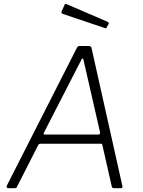

<svg xmlns="http://www.w3.org/2000/svg" viewBox="-20 -982 746 1002"><path d="M22 0Q18 0 15.5 -3.5Q13 -7 15 -12L381 -732Q384 -738 387.5 -740Q391 -742 398 -742H442Q450 -742 454 -738.5Q458 -735 458 -730L619 -10Q620 -6 618 -3Q616 0 611 0H576Q564 0 563 -10L514 -226Q513 -232 506 -232H191Q183 -232 179 -224L68 -6Q67 -2 64 -1Q61 0 56 0H22ZM494 -280Q504 -280 502 -292L416 -668Q414 -678 410.5 -677Q407 -676 402 -665L211 -293Q207 -285 207.5 -282.5Q208 -280 212 -280ZM318 -959Q319 -961 321.5 -961.5Q324 -962 326 -961L542 -868Q545 -867 546.5 -864Q548 -861 547 -857L537 -840Q536 -835 533.5 -834.5Q531 -834 526 -836L309 -909Q303 -911 301 -915Q299 -919 302 -923Z"/></svg>

Font: Libre Franklin Thin ExtraLight
Style: Italic
Weight: 250
Italic angle: -8°
Version: Version 3.000